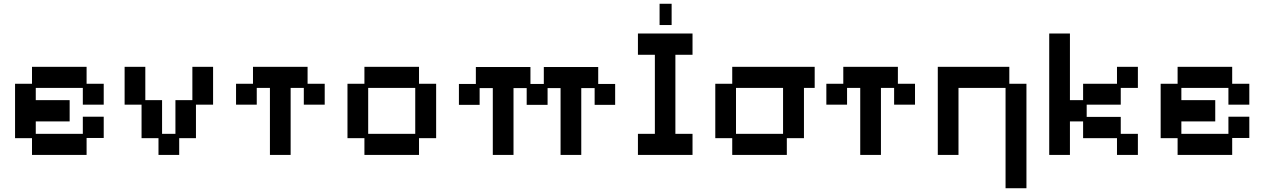

<svg xmlns="http://www.w3.org/2000/svg" viewBox="-20 -811 6718 1020"><path d="M150 12V-77H60V-366H150V-456H440V-366H531V-255H420V-344H170V-279H350V-166H170V-100H420V-191H531V-78H440V12Z M822 12V-77H732V-255H642V-456H752V-279H841V-100H912V-279H1002V-456H1112V-255H1021V-77H932V12Z M1414 12V-344H1344V-255H1234V-366H1324V-456H1614V-366H1705V-255H1594V-344H1524V12Z M1916 12V-77H1826V-366H1916V-456H2206V-366H2297V-77H2206V12ZM1936 -100H2186V-344H1936Z M2598 12V-343H2528V-254H2418V-365H2508V-455H2798V-365H2869V-455H3158V-365H3248V-254H3139V-343H3068V12H2958V-343H2889V-254H2778V-343H2708V12Z M3369 12V-100H3459V-520H3369V-633H3659V-520H3568V-100H3659V12ZM3484 -678V-791H3548V-678Z M3870 12V-77H3780V-366H3870V-456H4308V-344H4251V-77H4160V12ZM3890 -100H4140V-344H3890Z M4550 12V-344H4480V-255H4370V-366H4460V-456H4750V-366H4841V-255H4730V-344H4660V12Z M5322 189V-344H5072V12H4962V-456H5342V-366H5433V189Z M5554 12V-633H5664V-279H5734V-366H5914V-456H6025V-344H5934V-255H5753V-190H5934V-100H6025V12H5914V-77H5734V-166H5664V12Z M6236 12V-77H6146V-366H6236V-456H6526V-366H6617V-255H6506V-344H6256V-279H6436V-166H6256V-100H6506V-191H6617V-78H6526V12Z"/></svg>

Font: Pixelify Sans Medium
Style: Regular
Weight: 500
Designer: Stefie Justprince
Foundry: Typecalism Foundryline
Version: Version 1.000;February 13, 2025;FontCreator 15.0.0.3015 64-b